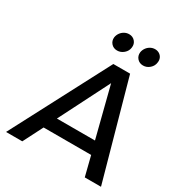

<svg xmlns="http://www.w3.org/2000/svg" viewBox="-220 -1128 1202 1280"><g transform="rotate(30 381.0 -487.5)"><path d="M324 -907Q327 -926 338 -941.5Q349 -957 365.5 -966Q382 -975 401 -975Q429 -975 446.5 -955Q464 -935 460 -907Q457 -879 434.5 -859.5Q412 -840 384 -840Q356 -840 338.5 -859.5Q321 -879 324 -907ZM524 -907Q527 -926 538 -941.5Q549 -957 565.5 -966Q582 -975 600.5 -975Q619 -975 633.5 -966Q648 -957 655 -941.5Q662 -926 659 -907Q656 -879 634 -859.5Q612 -840 584 -840Q556 -840 538.5 -859.5Q521 -879 524 -907ZM621 0 583 -151H217L140 0H15L408 -750H537L746 0ZM264 -247H557L459 -632Z"/></g></svg>

Font: Orkney Medium
Style: MediumItalic
Weight: 500
Designer: Samuel Oakes and Alfredo Marco Pradil
Foundry: Alfredo Marco Pradil
Version: 1.0; ttfautohint (v1.5)